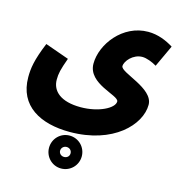

<svg xmlns="http://www.w3.org/2000/svg" viewBox="-136 -828 1117 1207"><g transform="rotate(15 422.5 -225.0)"><path d="M24 -241C24 -53 174 25 364 25C647 25 800 -138 800 -268C800 -377 578 -418 578 -461C578 -493 624 -549 685 -549C712 -549 751 -534 779 -517L845 -659C800 -687 744 -711 680 -711C514 -711 398 -555 398 -429C398 -296 604 -278 604 -237C604 -193 507 -143 390 -143C261 -143 201 -197 201 -272C201 -312 207 -338 235 -416L80 -471C31 -353 24 -296 24 -241ZM371 261C431 261 478 213 478 154C478 95 431 47 371 47C312 47 265 95 265 154C265 213 312 261 371 261ZM371 186C353 186 337 173 337 154C337 135 353 121 371 121C390 121 405 134 405 154C405 173 390 186 371 186Z"/></g></svg>

Font: Noto Sans Arabic UI Bk
Style: Regular
Weight: 900
Designer: Monotype Design Team, Nadine Chahine and Nizar Qandah
Foundry: Monotype Imaging Inc.
Version: Version 2.010